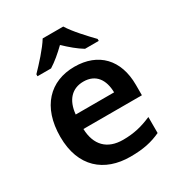

<svg xmlns="http://www.w3.org/2000/svg" viewBox="-182 -887 948 1018"><g transform="rotate(-30 291.5 -378.0)"><path d="M356 -766H230C203 -721 143 -656 106 -618V-606H189C224 -628 257 -656 292 -690C328 -656 362 -627 397 -606H481V-618C445 -655 383 -721 356 -766ZM300 -552C151 -552 50 -451 50 -267C50 -82 162 10 320 10C401 10 453 -2 507 -27V-125C449 -100 399 -87 331 -87C234 -87 180 -143 177 -242H535V-306C535 -460 446 -552 300 -552ZM302 -460C378 -460 414 -406 415 -329H180C188 -413 232 -460 302 -460Z"/></g></svg>

Font: Noto Sans Syriac SemiBold
Style: Regular
Weight: 600
Designer: Patrick Giasson and the Monotype Design Team
Foundry: Monotype Imaging Inc.
Version: Version 3.000